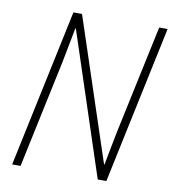

<svg xmlns="http://www.w3.org/2000/svg" viewBox="-81 -785 769 855"><g transform="rotate(10 304.0 -357.0)"><path d="M31 0H69L173 -490C184 -546 194 -597 203 -646H205L418 0H457L608 -714H570L466 -226C457 -182 446 -122 436 -71H434L221 -714H182Z"/></g></svg>

Font: Noto Sans SemiCondensed ExtraLight
Style: Italic
Weight: 200
Width: 4
Italic angle: -12°
Designer: Monotype Design Team
Foundry: Monotype Imaging Inc.
Version: Version 2.013